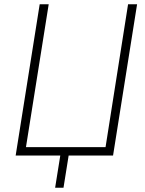

<svg xmlns="http://www.w3.org/2000/svg" viewBox="-20 -725 676 895"><path d="M237 150 261 0H53L165 -705H207L101 -39H472L577 -705H619L507 0H300L276 150Z"/></svg>

Font: Nunito Sans 10pt Condensed ExtraLight
Style: Italic
Weight: 250
Width: 3
Italic angle: -9°
Designer: Vernon Adams
Foundry: Vernon Adams
Version: Version 3.101;gftools[0.9.27]